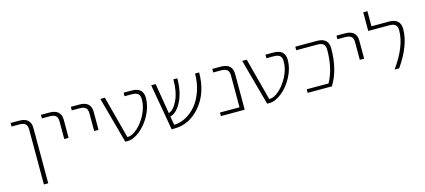

<svg xmlns="http://www.w3.org/2000/svg" viewBox="-66 -1280 4619 2089"><g transform="rotate(-15 2243.5 -235.0)"><path d="M48 -480V-520H145Q274 -520 274 -402V220H225V-398Q225 -442 204 -461Q183 -480 134 -480Z M390 -480V-520H487Q616 -520 616 -402V-200H567V-398Q567 -442 546 -461Q525 -480 476 -480Z M727 -480V-520H824Q953 -520 953 -402V-200H904V-398Q904 -442 883 -461Q862 -480 813 -480Z M1243 -43Q1290 -43 1349 -94.5Q1408 -146 1451 -230Q1494 -314 1494 -396Q1494 -442 1473 -461Q1452 -480 1403 -480H1321V-520H1411Q1541 -520 1541 -402Q1541 -307 1490.5 -212Q1440 -117 1366.5 -58.5Q1293 0 1227 0H1201L1059 -520H1110L1236 -43Z M2172 -520Q2172 -293 2049 -146.5Q1926 0 1754 0H1723L1632 -520H1682L1739 -178Q1795 -195 1838.5 -286.5Q1882 -378 1882 -520H1926Q1926 -365 1872 -260Q1818 -155 1746 -138L1762 -41H1765Q1831 -41 1896 -76Q1961 -111 2012 -172Q2063 -233 2094.5 -324.5Q2126 -416 2126 -520Z M2498 -398Q2498 -442 2477 -461Q2456 -480 2407 -480H2320V-520H2417Q2546 -520 2546 -402V0H2278V-40H2498Z M2841 -43Q2888 -43 2947 -94.5Q3006 -146 3049 -230Q3092 -314 3092 -396Q3092 -442 3071 -461Q3050 -480 3001 -480H2919V-520H3009Q3139 -520 3139 -402Q3139 -307 3088.5 -212Q3038 -117 2964.5 -58.5Q2891 0 2825 0H2799L2657 -520H2708L2834 -43Z M3499 -520Q3628 -520 3628 -402Q3628 -160 3528 0H3255V-40H3501Q3582 -185 3582 -398Q3582 -442 3561 -461Q3540 -480 3491 -480H3255V-520Z M3719 -480V-520H3816Q3945 -520 3945 -402V-200H3896V-398Q3896 -442 3875 -461Q3854 -480 3805 -480Z M4310 -520Q4439 -520 4439 -402Q4439 -219 4286 0H4234Q4393 -220 4393 -399Q4393 -442 4372 -461Q4351 -480 4302 -480H4066V-690H4113V-520Z"/></g></svg>

Font: M PLUS 1p Light
Style: Regular
Weight: 300
Version: Version 1.061